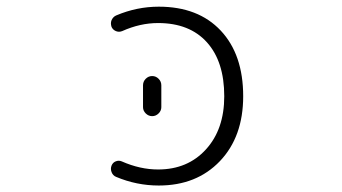

<svg xmlns="http://www.w3.org/2000/svg" viewBox="-20 -576 1040 584"><path d="M351.6 -481.4Q341.8 -477.5 332.5 -481.4Q323.2 -485.4 319.3 -494.1Q317.4 -500 317.4 -504.9Q317.4 -509.8 319.3 -514.6Q324.2 -525.4 334 -529.3Q396.5 -555.7 462.9 -555.7Q583 -555.7 651.4 -482.9Q719.7 -410.2 719.7 -283.2Q719.7 -160.2 648.9 -85.9Q578.1 -11.7 462.9 -11.7Q395.5 -11.7 333 -38.1Q323.2 -42 319.3 -52.7Q317.4 -57.6 317.4 -62.5Q317.4 -67.4 319.3 -72.3Q323.2 -82 332.5 -85.4Q341.8 -88.9 350.6 -85Q406.2 -60.5 460.9 -60.5Q550.8 -60.5 606.4 -121.6Q662.1 -182.6 662.1 -283.2Q662.1 -388.7 609.4 -447.3Q556.6 -505.9 460.9 -505.9Q406.2 -505.9 351.6 -481.4ZM415 -250V-316.4Q415 -328.1 423.3 -336.4Q431.6 -344.7 442.9 -344.7Q454.1 -344.7 462.4 -336.4Q470.7 -328.1 470.7 -316.4V-250Q470.7 -239.3 462.4 -231Q454.1 -222.7 442.9 -222.7Q431.6 -222.7 423.3 -231Q415 -239.3 415 -250Z"/></svg>

Font: Rounded-L Mgen+ 1m light
Style: Regular
Weight: 200
Designer: [Source Han Sans]
Ryoko NISHIZUKA  (kana & ideographs); Paul D. Hunt (Latin, Greek & Cyrillic); Wenlong ZHANG  (bopomofo
Version: Version 1.059.20150602